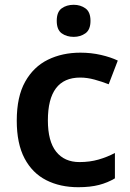

<svg xmlns="http://www.w3.org/2000/svg" viewBox="-20 -772 542 802"><path d="M307 10Q231 10 173 -19.5Q115 -49 82.5 -110.5Q50 -172 50 -268Q50 -368 85 -430.5Q120 -493 180 -522.5Q240 -552 316 -552Q361 -552 402 -542.5Q443 -533 472 -519L434 -420Q406 -431 375 -439.5Q344 -448 315 -448Q180 -448 180 -269Q180 -182 214.5 -138.5Q249 -95 312 -95Q355 -95 391.5 -105.5Q428 -116 460 -133V-27Q430 -9 393.5 0.5Q357 10 307 10ZM288 -752Q316 -752 337 -737Q358 -722 358 -685Q358 -648 337 -633Q316 -618 288 -618Q258 -618 237.5 -633Q217 -648 217 -685Q217 -722 237.5 -737Q258 -752 288 -752Z"/></svg>

Font: Noto Sans Lao UI SemBd
Style: Regular
Weight: 600
Designer: Monotype Design Team
Foundry: Monotype Imaging Inc.
Version: Version 2.000; ttfautohint (v1.8.4.7-5d5b)